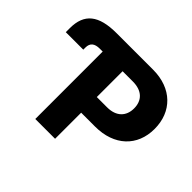

<svg xmlns="http://www.w3.org/2000/svg" viewBox="-159 -955 1182 1182"><g transform="rotate(45 431.5 -364.0)"><path d="M22.5 -510.7H174.8V-529.3C174.8 -568.4 197.3 -586.9 242.7 -586.9H267.6V0H439.9V-227.1H560.5C727.5 -227.1 830.6 -326.2 830.6 -476.1C830.6 -625 729.5 -727.5 565.4 -727.5H248.5C92.3 -727.5 22.5 -671.4 22.5 -545.9ZM439.9 -363.3V-587.9H528.8C609.9 -587.9 651.9 -544.4 651.9 -476.1C651.9 -408.7 609.9 -363.3 529.3 -363.3Z"/></g></svg>

Font: Inter ExtraBold
Style: Regular
Weight: 800
Designer: Rasmus Andersson
Foundry: rsms
Version: Version 4.001;git-9221beed3